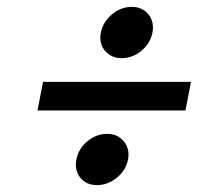

<svg xmlns="http://www.w3.org/2000/svg" viewBox="-20 -549 575 558"><path d="M105 -311H535L519 -228H89ZM202 -85Q208 -117 234 -138.5Q260 -160 291 -160Q322 -160 340 -138Q358 -116 352 -85Q346 -54 319.5 -32.5Q293 -11 262 -11Q231 -11 213.5 -32.5Q196 -54 202 -85ZM273 -454Q279 -485 305 -507Q331 -529 363 -529Q394 -529 411.5 -507Q429 -485 423 -454Q417 -423 391 -401.5Q365 -380 334 -380Q303 -380 285 -401.5Q267 -423 273 -454Z"/></svg>

Font: Teachers[wght] Italic
Style: Regular
Weight: 400
Designer: Alfredo Marco Pradil & Chank Diesel
Version: Version 1.000;Glyphs 3.1.2 (3151)